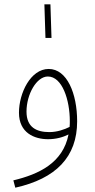

<svg xmlns="http://www.w3.org/2000/svg" viewBox="-20 -641 441 891"><path d="M191 -465H219L214 -621H186ZM51 230C239 188 338 88 338 -78C338 -207 291 -321 206 -321C122 -321 68 -209 68 -118C68 -24 140 5 203 5C240 5 272 -4 298 -17C272 116 159 168 42 196ZM103 -123C103 -204 150 -286 202 -286C269 -286 304 -177 304 -79C304 -70 304 -61 303 -52C279 -40 245 -28 209 -28C151 -28 103 -49 103 -123Z"/></svg>

Font: Noto Sans Arabic UI Cn XLt
Style: Regular
Weight: 200
Width: 3
Designer: Monotype Design Team, Nadine Chahine and Nizar Qandah
Foundry: Monotype Imaging Inc.
Version: Version 2.010